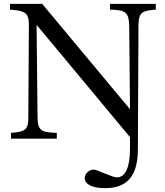

<svg xmlns="http://www.w3.org/2000/svg" viewBox="-20 -720 857 997"><path d="M524 257C642 257 696 193 696 53L699 -582C699 -647 711 -662 768 -668L789 -670V-700H551V-670L572 -669C635 -666 650 -650 651 -582L655 -153L199 -700H32V-670L53 -668C114 -662 130 -647 130 -592L127 -108C127 -53 114 -38 58 -32L37 -30V0H275V-30L254 -31C192 -34 176 -49 175 -108L170 -591L655 -8V53C655 148 631 201 588 201C581 201 574 199 563 196L479 163C452 153 420 177 420 205C420 237 460 257 524 257Z"/></svg>

Font: Hedvig Letters Serif 24pt
Style: Regular
Weight: 400
Designer: Alexander Örn & Tor Weibull
Foundry: Kanon Foundry
Version: Version 1.000